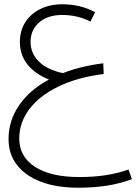

<svg xmlns="http://www.w3.org/2000/svg" viewBox="-20 -422 637 898"><path d="M346 456Q247 456 174 429Q101 402 60.5 351Q20 300 20 228Q20 143 69 71Q118 -1 209 -50Q144 -76 108.5 -120.5Q73 -165 73 -226Q73 -278 98 -317.5Q123 -357 168 -379.5Q213 -402 271 -402Q356 -402 425 -365L403 -321Q343 -352 271 -352Q203 -352 163 -317Q123 -282 123 -226Q123 -173 161.5 -134.5Q200 -96 274 -80Q359 -113 463 -126L465 -76Q340 -60 251.5 -16.5Q163 27 116.5 89.5Q70 152 70 226Q70 311 144 358.5Q218 406 351 406Q418 406 473.5 397.5Q529 389 581 371L597 416Q537 438 476 447Q415 456 346 456Z"/></svg>

Font: Readex Pro ExtraLight
Style: Regular
Weight: 200
Designer: Bonnie Shaver-Troup, Thomas Jockin
Foundry: Lexend
Version: Version 1.203; ttfautohint (v1.8.3)